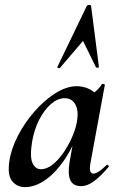

<svg xmlns="http://www.w3.org/2000/svg" viewBox="-20 -751 484 784"><path d="M83 13Q49 13 29.5 -11.5Q10 -36 18 -91Q25 -142 52.5 -195.5Q80 -249 120.5 -295.5Q161 -342 206.5 -370.5Q252 -399 294 -399Q314 -399 335 -391.5Q356 -384 371.5 -367.5Q387 -351 389 -324L329 -357Q346 -359 364.5 -373Q383 -387 396 -407Q398 -410 403.5 -408Q409 -406 408 -404L350 -89Q341 -42 361 -42Q371 -42 385 -51.5Q399 -61 415 -77Q418 -80 422 -76Q426 -72 423 -69Q392 -32 364.5 -11.5Q337 9 311 9Q279 9 267.5 -14.5Q256 -38 264 -89L289 -229L310 -246Q286 -164 248 -106Q210 -48 167 -17.5Q124 13 83 13ZM147 -60Q171 -60 195 -79Q219 -98 239.5 -128Q260 -158 274.5 -191.5Q289 -225 294 -253Q302 -298 288 -324Q274 -350 244 -350Q216 -350 189 -327Q162 -304 141 -264Q120 -224 111 -172Q101 -109 113 -84.5Q125 -60 147 -60ZM352 -726 384 -477Q384 -475 378.5 -474.5Q373 -474 372 -476L319 -584L225 -474Q223 -471 218 -473Q213 -475 214 -477L334 -726Q336 -731 344 -731Q352 -731 352 -726Z"/></svg>

Font: Cormorant
Style: Bold Italic
Weight: 700
Italic angle: -10°
Designer: Christian Thalmann (Catharsis Fonts)
Foundry: Catharsis Fonts
Version: Version 4.000